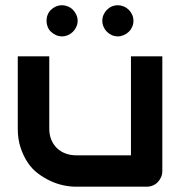

<svg xmlns="http://www.w3.org/2000/svg" viewBox="-20 -704 688 724"><path d="M592.1 -59.4Q592.1 -46.5 587.4 -35.9Q582.7 -25.2 574.8 -17.1Q566.8 -8.9 556.2 -4.5Q545.5 0 533.7 0H266.3Q244.1 0 219.3 -5.2Q194.6 -10.4 170.5 -21.5Q146.5 -32.7 124 -49.3Q101.5 -65.8 84.9 -90.6Q68.3 -115.3 57.7 -147Q47 -178.7 47 -218.8V-491.6H165.8V-218.8Q165.8 -195.5 173.5 -177Q181.2 -158.4 194.8 -145.3Q208.4 -132.2 227.2 -125.2Q246 -118.3 267.3 -118.3H473.8V-491.6H592.1ZM272.8 -625.2Q272.8 -613.9 267.8 -603Q262.9 -592.1 255 -584.2Q247 -576.2 236.1 -571.5Q225.2 -566.8 213.9 -566.8Q202 -566.8 191.3 -571.5Q180.7 -576.2 172.3 -584.2Q163.9 -592.1 159.7 -603Q155.4 -613.9 155.4 -625.2Q155.4 -637.6 159.7 -648.3Q163.9 -658.9 172.3 -667.1Q180.7 -675.2 191.3 -679.7Q202 -684.2 213.9 -684.2Q225.2 -684.2 236.1 -679.7Q247 -675.2 255 -667.1Q262.9 -658.9 267.8 -648.3Q272.8 -637.6 272.8 -625.2ZM483.2 -625.2Q483.2 -613.9 478.5 -603Q473.8 -592.1 465.6 -584.2Q457.4 -576.2 446.5 -571.5Q435.6 -566.8 424.8 -566.8Q412.4 -566.8 401.7 -571.5Q391.1 -576.2 383.2 -584.2Q375.2 -592.1 370.5 -603Q365.8 -613.9 365.8 -625.2Q365.8 -637.6 370.5 -648.3Q375.2 -658.9 383.2 -667.1Q391.1 -675.2 401.7 -679.7Q412.4 -684.2 424.8 -684.2Q435.6 -684.2 446.5 -679.7Q457.4 -675.2 465.6 -667.1Q473.8 -658.9 478.5 -648.3Q483.2 -637.6 483.2 -625.2Z"/></svg>

Font: AKL FREE 001
Style: Regular
Weight: 400
Designer: AKL
Foundry: AKL
Version: Version 1.00;August 10, 2024;FontCreator 13.0.0.2630 64-bit